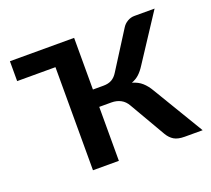

<svg xmlns="http://www.w3.org/2000/svg" viewBox="-94 -629 825 749"><g transform="rotate(-20 319.0 -255.0)"><path d="M628 0H554Q525.5 0 509.8 -9.5Q494 -19 483 -37.5L396.5 -186.5Q386 -205.5 369 -214.5Q352 -223.5 330.5 -223.5H280V0.5H172.5V-427.5H13.5V-510H280V-295.5H323.5Q344.5 -295.5 358.5 -303.5Q372.5 -311.5 382.5 -328L479.5 -481Q487.5 -494 501.2 -502Q515 -510 530 -510H614L488.5 -318.5Q476.5 -299.5 463.5 -287.5Q450.5 -275.5 432 -268.5Q456.5 -261.5 472.5 -247.2Q488.5 -233 501.5 -210.5Z"/></g></svg>

Font: Lato 2
Style: Regular
Weight: 600
Designer: Lukasz Dziedzic with Adam Twardoch and Botio Nikoltchev
Foundry: tyPoland Lukasz Dziedzic
Version: Version 2.015; 2015-08-06; http://www.latofonts.com/